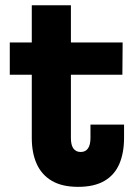

<svg xmlns="http://www.w3.org/2000/svg" viewBox="-20 -716 536 746"><path d="M255.5 -179.5Q255.5 -152.5 265.2 -139Q275 -125.5 293.5 -125.5Q312 -125.5 321.8 -139.2Q331.5 -153 331.5 -179.5V-232H462V-180.5Q462 -121.5 443.5 -78.8Q425 -36 385.5 -13Q346 10 283.5 10Q221 10 181.2 -13.5Q141.5 -37 122.5 -79.5Q103.5 -122 103.5 -179.5V-425.5H18V-551H103.5V-695.5H255.5V-551H456.5L455.5 -425.5H255.5Z"/></svg>

Font: Hepta Slab
Style: Bold
Weight: 700
Designer: Michael LaGattuta
Foundry: Michael LaGattuta
Version: Version 1.100